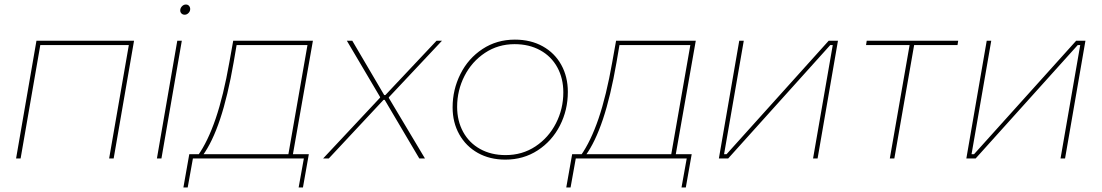

<svg xmlns="http://www.w3.org/2000/svg" viewBox="-20 -700 4865 848"><path d="M141 -520H572L482 0H462L549 -501H158L71 0H51Z M763 -520H783L693 0H673ZM776 -654Q776 -664 783.5 -672Q791 -680 801 -680Q810 -680 815 -674Q820 -668 820 -660Q820 -650 812.5 -642.5Q805 -635 796 -635Q787 -635 781.5 -640.5Q776 -646 776 -654Z M1338 -501H1025L1012 -425Q986 -275 952 -173.5Q918 -72 875 -13H854Q898 -75 932.5 -176Q967 -277 993 -425L1010 -520H1362L1272 -9H1252ZM816 -19H1344L1318 128H1299L1322 0H832L809 128H790Z M1658 -268 1659 -271 1512 -520H1536L1677 -280H1682L1908 -520H1932L1698 -271L1697 -268L1857 0H1832L1679 -259H1674L1432 0H1407Z M1979 -226Q1979 -304 2013.5 -373Q2048 -442 2111 -483.5Q2174 -525 2254 -525Q2324 -525 2377 -495.5Q2430 -466 2459 -413.5Q2488 -361 2488 -294Q2488 -214 2453 -145.5Q2418 -77 2355 -36Q2292 5 2212 5Q2143 5 2090.5 -24.5Q2038 -54 2008.5 -106.5Q1979 -159 1979 -226ZM2468 -292Q2468 -354 2441.5 -402.5Q2415 -451 2366 -478Q2317 -505 2253 -505Q2180 -505 2122 -466.5Q2064 -428 2031.5 -364.5Q1999 -301 1999 -228Q1999 -166 2025.5 -117.5Q2052 -69 2100.5 -42Q2149 -15 2213 -15Q2287 -15 2345 -53.5Q2403 -92 2435.5 -155.5Q2468 -219 2468 -292Z M3029 -501H2716L2703 -425Q2677 -275 2643 -173.5Q2609 -72 2566 -13H2545Q2589 -75 2623.5 -176Q2658 -277 2684 -425L2701 -520H3053L2963 -9H2943ZM2507 -19H3035L3009 128H2990L3013 0H2523L2500 128H2481Z M3245 -520H3265L3178 -19H3189L3640 -520H3681L3591 0H3571L3658 -501H3647L3196 0H3155Z M3808 -520H4212L4209 -501H3805ZM3930 0H3910L3999 -510H4019Z M4338 -520H4358L4271 -19H4282L4733 -520H4774L4684 0H4664L4751 -501H4740L4289 0H4248Z"/></svg>

Font: Fixel Italic Variable 20240409 Display Thin
Style: Italic
Weight: 100
Italic angle: -10°
Designer: AlfaBravo + MacPaw
Foundry: Kyrylo Tkachov, Marchela Mozhyna, Serhii Makarenko, Maria Weinstein, Zakhar Kryvoshyya
Version: Version 1.211;Glyphs 3.2 (3225)